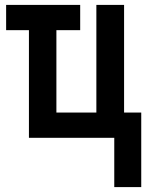

<svg xmlns="http://www.w3.org/2000/svg" viewBox="-20 -562 603 783"><path d="M446 201V0H98V-439H5V-542H307V-439H210V-103H373V-542H486V-103H556V201Z"/></svg>

Font: Noto Sans Mono SemiCondensed SemiBold
Style: Regular
Weight: 600
Width: 4
Designer: Monotype Design Team
Foundry: Monotype Imaging Inc.
Version: Version 2.014; ttfautohint (v1.8.4.7-5d5b)